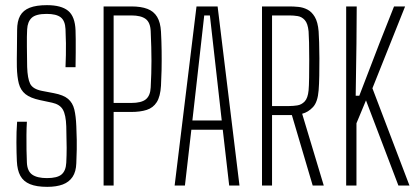

<svg xmlns="http://www.w3.org/2000/svg" viewBox="-20 -721 1623 746"><path d="M163.5 5Q122 5 96.5 -5.5Q71 -16 59 -38Q47 -60 45.5 -95Q44 -126 43.8 -167.5Q43.5 -209 46.5 -248H84.5Q83 -226 82.8 -197Q82.5 -168 83 -139.2Q83.5 -110.5 84.5 -89Q86 -56 105.2 -42.5Q124.5 -29 162.5 -29Q202.5 -29 219.2 -43.2Q236 -57.5 237.5 -89Q239 -117.5 239 -146.5Q239 -175.5 237.5 -230Q236 -275 224.2 -295.2Q212.5 -315.5 182.5 -322L135.5 -332Q98 -340 79 -355.2Q60 -370.5 53.2 -396.2Q46.5 -422 45.5 -461Q45 -489 45.8 -528.5Q46.5 -568 46.5 -604Q46.5 -638.5 58.2 -659.8Q70 -681 95.5 -691Q121 -701 162.5 -701Q218 -701 244.8 -679Q271.5 -657 273.5 -603Q274 -591.5 274.2 -568.2Q274.5 -545 274.2 -516.2Q274 -487.5 273.5 -460H234.5Q235.5 -484.5 236 -506.8Q236.5 -529 236.2 -553.2Q236 -577.5 234.5 -608Q233 -640.5 215.8 -653.8Q198.5 -667 161.5 -667Q119.5 -667 103.2 -651.8Q87 -636.5 85.5 -607Q84 -582.5 84.5 -540.2Q85 -498 85.5 -461Q87 -416 97.2 -395.5Q107.5 -375 142.5 -368L189.5 -359Q226.5 -352 244.5 -336.8Q262.5 -321.5 268.8 -295.5Q275 -269.5 276.5 -231Q278 -196.5 278.2 -177.8Q278.5 -159 278.2 -140.2Q278 -121.5 276.5 -87Q275.5 -54 262 -33.8Q248.5 -13.5 223.8 -4.2Q199 5 163.5 5Z M382.5 0V-696H490.5Q528 -696 552.8 -686.5Q577.5 -677 590.5 -655.5Q603.5 -634 605.5 -598Q607.5 -562.5 608 -523.5Q608.5 -484.5 607.8 -448.8Q607 -413 605.5 -388Q603 -346 589 -324Q575 -302 550 -294Q525 -286 489.5 -286H421.5V0ZM421.5 -321H489.5Q529.5 -321 546.8 -335.2Q564 -349.5 565.5 -381Q568.5 -436 568.5 -484.8Q568.5 -533.5 565.5 -600Q564 -634 545.8 -647.5Q527.5 -661 490.5 -661H421.5Z M658.5 0 743.5 -696H825.5L910.5 0H870.5L845.5 -217H723.5L698.5 0ZM727.5 -253H841.5L824.5 -404L795.5 -661H773.5L744.5 -403Z M998 0V-696H1105Q1121 -696 1139.2 -694.2Q1157.5 -692.5 1174.2 -684Q1191 -675.5 1203 -655.5Q1215 -635.5 1218 -599Q1219 -584.5 1220 -556.2Q1221 -528 1221 -494Q1221 -460 1220.5 -427Q1220 -394 1218 -370Q1214.5 -324.5 1196 -304.8Q1177.5 -285 1154 -279L1238 0H1195L1114 -274H1037V0ZM1037 -309H1104Q1119 -309 1135.2 -311.5Q1151.5 -314 1163.8 -326.8Q1176 -339.5 1179 -370Q1180.5 -386 1181 -418.2Q1181.5 -450.5 1181.5 -487.5Q1181.5 -524.5 1180.8 -555.5Q1180 -586.5 1179 -599Q1176 -630 1164.2 -643Q1152.5 -656 1136.5 -658.5Q1120.5 -661 1105 -661H1037Z M1325 0V-696H1366L1365 -553L1362 -349H1376L1454 -552L1511 -696H1554L1427 -378L1571 0H1528L1402 -331L1365 -242V0Z"/></svg>

Font: Big Shoulders Text SC Thin
Style: Regular
Weight: 100
Designer: Patric King
Foundry: XO Type Co
Version: Version 2.002